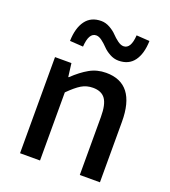

<svg xmlns="http://www.w3.org/2000/svg" viewBox="-147 -925 916 1032"><g transform="rotate(20 311.5 -408.5)"><path d="M86.9 0V-549.8H180.7L190.4 -473.6H193.4Q238.3 -516.6 280.8 -540.5Q323.2 -564.5 375 -564.5Q543.9 -564.5 543.9 -345.7V0H428.7V-332Q428.7 -403.3 406.7 -434.1Q384.8 -464.8 335.9 -464.8Q299.8 -464.8 270.5 -447.3Q241.2 -429.7 201.2 -389.6V0ZM413.1 -648.4Q386.7 -648.4 362.3 -662.1Q337.9 -675.8 322.8 -691.9Q307.6 -708 289.6 -721.7Q271.5 -735.4 255.9 -735.4Q213.9 -735.4 209 -654.3L132.8 -659.2Q134.8 -733.4 165.5 -775.4Q196.3 -817.4 254.9 -817.4Q280.3 -817.4 304.7 -803.7Q329.1 -790 344.2 -773.9Q359.4 -757.8 377.9 -744.1Q396.5 -730.5 412.1 -730.5Q454.1 -730.5 459 -809.6L534.2 -804.7Q532.2 -731.4 502 -689.9Q471.7 -648.4 413.1 -648.4Z"/></g></svg>

Font: Gen Shin Gothic Medium
Style: Regular
Weight: 500
Designer: [Source Han Sans]
Ryoko NISHIZUKA  (kana & ideographs); Paul D. Hunt (Latin, Greek & Cyrillic); Wenlong ZHANG  (bopomofo
Version: Version 1.002.20150607